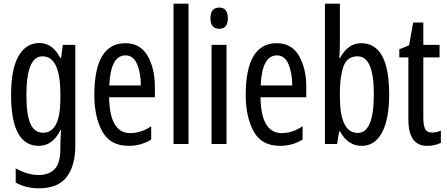

<svg xmlns="http://www.w3.org/2000/svg" viewBox="-20 -780 2422 1040"><path d="M210 -475Q307 -475 307 -270V-245Q307 -61 213 -61Q167 -61 145 -109.5Q123 -158 123 -265Q123 -475 210 -475ZM193 -547Q121 -547 80.5 -476.5Q40 -406 40 -266Q40 10 190 10Q265 10 307 -75H311Q309 -51 308 -29.5Q307 -8 307 9V25Q307 103 276.5 135.5Q246 168 188 168Q131 168 65 132V209Q121 240 190 240Q294 240 341 179Q388 118 388 6V-537H320L311 -466H306Q266 -547 193 -547Z M659 -546Q491 -546 491 -265Q491 -148 533.5 -69Q576 10 677 10Q744 10 799 -24V-96Q744 -59 686 -59Q574 -59 571 -253H819V-309Q819 -409 779.5 -477.5Q740 -546 659 -546ZM660 -480Q703 -480 723 -431.5Q743 -383 743 -317H572Q579 -480 660 -480Z M1001 0H920V-760H1001Z M1168 -739Q1120 -739 1120 -681Q1120 -624 1168 -624Q1214 -624 1214 -681Q1214 -739 1168 -739ZM1207 -537H1126V0H1207Z M1479 -546Q1311 -546 1311 -265Q1311 -148 1353.5 -69Q1396 10 1497 10Q1564 10 1619 -24V-96Q1564 -59 1506 -59Q1394 -59 1391 -253H1639V-309Q1639 -409 1599.5 -477.5Q1560 -546 1479 -546ZM1480 -480Q1523 -480 1543 -431.5Q1563 -383 1563 -317H1392Q1399 -480 1480 -480Z M1821 -760H1740V0H1806L1817 -68H1822Q1865 10 1939 10Q2011 10 2049.5 -62.5Q2088 -135 2088 -269Q2088 -546 1936 -546Q1865 -546 1822 -466H1818Q1821 -511 1821 -543ZM1917 -475Q2005 -475 2005 -270Q2005 -60 1918 -60Q1821 -60 1821 -257V-276Q1821 -362 1840 -418.5Q1859 -475 1917 -475Z M2320 -62Q2292 -62 2282.5 -82Q2273 -102 2273 -143V-469H2361V-537H2273V-658H2218L2196 -535L2143 -513V-469H2192V-133Q2192 10 2293 10Q2334 10 2368 -6V-72Q2341 -62 2320 -62Z"/></svg>

Font: Noto Sans Display Condensed
Style: Regular
Weight: 400
Width: 3
Designer: Monotype Design Team
Foundry: Monotype Imaging Inc.
Version: Version 1.900